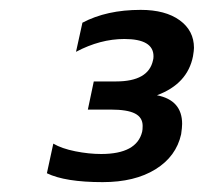

<svg xmlns="http://www.w3.org/2000/svg" viewBox="-20 -729 413 389"><path d="M75 -378 88 -438Q105 -428 132.5 -422.5Q160 -417 185 -417Q257 -417 268 -462Q269 -466 269 -474Q269 -491 253.5 -499Q238 -507 204 -507H158L170 -564H215Q281 -564 290 -607Q291 -610 291 -615Q291 -650 232 -650Q183 -650 134 -624L147 -683Q196 -709 265 -709Q315 -709 344 -688Q373 -667 373 -632Q373 -627 371 -615Q360 -559 298 -536Q349 -526 349 -478Q349 -471 347 -457Q337 -412 295 -386Q253 -360 188 -360Q112 -360 75 -378Z"/></svg>

Font: Prompt
Style: Italic
Weight: 400
Italic angle: -12°
Designer: Katatrad Team
Foundry: CadsonDemak
Version: Version 1.001